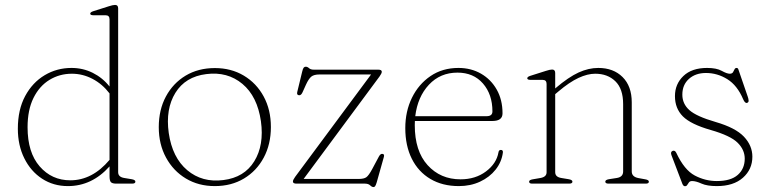

<svg xmlns="http://www.w3.org/2000/svg" viewBox="-20 -746 3125 780"><path d="M52.5 -223Q52.5 -300.5 82.2 -355.8Q112 -411 161.5 -440.5Q211 -470 270.5 -470Q317 -470 357 -450Q397 -430 425 -394.5V-667.5Q425 -684 409 -684H360Q346.5 -684 346.5 -690.5Q346.5 -696.5 359 -700.5L422 -720.5Q439 -726 447.5 -726Q460 -726 460 -712V-46.5Q460 -27 484.5 -23L514.5 -18Q530 -15.5 530 -8Q530 0 516.5 0H452.5Q436.5 0 430.8 -5.8Q425 -11.5 425 -30V-70Q353.5 10 256 10Q197 10 151 -20Q105 -50 78.8 -102.8Q52.5 -155.5 52.5 -223ZM92 -229Q92 -126.5 141.2 -70Q190.5 -13.5 265.5 -13.5Q355 -13.5 425 -96.5V-366.5Q396 -404.5 356 -425.5Q316 -446.5 272 -446.5Q222 -446.5 181 -421.5Q140 -396.5 116 -348Q92 -299.5 92 -229Z M853 -469.5Q919 -469.5 970.5 -438.8Q1022 -408 1051.2 -354Q1080.5 -300 1080.5 -230Q1080.5 -160 1051.5 -105.8Q1022.5 -51.5 971.2 -20.8Q920 10 852.5 10Q786.5 10 735.2 -20.8Q684 -51.5 654.5 -105.8Q625 -160 625 -229.5Q625 -300 654 -354Q683 -408 734.2 -438.8Q785.5 -469.5 853 -469.5ZM887.5 -14.5Q972.5 -25 1013 -90.8Q1053.5 -156.5 1040 -253.5Q1025.5 -354.5 964.8 -405.2Q904 -456 818 -445Q733 -434.5 692.5 -368.8Q652 -303 665.5 -206Q680 -105.5 740.8 -54.5Q801.5 -3.5 887.5 -14.5Z M1522 -435.5 1213.5 -19H1436.5Q1458.5 -19 1468.2 -26Q1478 -33 1492 -59L1519.5 -110.5Q1525.5 -121 1532 -121Q1543 -121 1539.5 -108.5L1510.5 -5.5Q1507 6 1504.2 10Q1501.5 14 1497.5 14Q1491 14 1483.8 7Q1476.5 0 1462.5 0H1184.5Q1170 0 1170 -8.5Q1170 -15 1179 -27.5L1487.5 -443.5H1278.5Q1255.5 -443.5 1244.8 -434.8Q1234 -426 1223 -402L1209 -371Q1203.5 -359 1196 -359Q1184.5 -359 1187.5 -372L1207.5 -454.5Q1210.5 -467.5 1213.8 -471.2Q1217 -475 1222 -475Q1229 -475 1235.5 -469Q1242 -463 1255 -463H1516.5Q1531 -463 1531 -454.5Q1531 -448 1522 -435.5Z M2021.5 -285.5Q2021.5 -254.5 1980.5 -254.5H1665.5Q1665 -246 1665 -237.5Q1665 -132.5 1717.2 -75Q1769.5 -17.5 1851 -17.5Q1911.5 -17.5 1954.2 -49.5Q1997 -81.5 2005 -127Q2006.5 -137 2014.5 -137Q2024 -137 2023 -126.5Q2018 -88 1993.5 -57Q1969 -26 1930.2 -8Q1891.5 10 1844 10Q1777.5 10 1728.5 -19Q1679.5 -48 1653 -101Q1626.5 -154 1626.5 -225.5Q1626.5 -293.5 1653.5 -348.8Q1680.5 -404 1729 -437Q1777.5 -470 1842.5 -470Q1893.5 -470 1934 -446.8Q1974.5 -423.5 1998 -382Q2021.5 -340.5 2021.5 -285.5ZM1838.5 -451Q1768.5 -451 1722.5 -401.8Q1676.5 -352.5 1667 -274H1957Q1980.5 -274 1980.5 -293.5Q1980.5 -362.5 1942 -406.8Q1903.5 -451 1838.5 -451Z M2235.5 -449.5V-386.5L2237 -388Q2290 -433 2330.5 -451.5Q2371 -470 2410.5 -470Q2472 -470 2509.2 -433Q2546.5 -396 2546.5 -330V-49.5Q2546.5 -27.5 2574 -22.5L2601.5 -17.5Q2616 -15 2616 -8Q2616 0 2603.5 0H2452.5Q2439 0 2439 -8Q2439 -15.5 2454 -18L2486 -23Q2511.5 -27 2511.5 -49.5V-323Q2511.5 -385 2480 -415.8Q2448.5 -446.5 2398 -446.5Q2367 -446.5 2330.2 -429.5Q2293.5 -412.5 2248 -374L2235.5 -363.5V-46.5Q2235.5 -27 2260 -23L2290 -18Q2305.5 -15.5 2305.5 -8Q2305.5 0 2292 0H2142Q2129.5 0 2129.5 -8Q2129.5 -15 2144 -17.5L2176 -23Q2200.5 -27.5 2200.5 -46V-405Q2200.5 -421.5 2184.5 -421.5H2135.5Q2122 -421.5 2122 -428Q2122 -434 2134.5 -438L2197.5 -458Q2214.5 -463.5 2223 -463.5Q2235.5 -463.5 2235.5 -449.5Z M2848 -449.5Q2805.5 -449.5 2778.8 -425.5Q2752 -401.5 2752 -361.5Q2752 -324 2780.8 -298.5Q2809.5 -273 2887 -250.5Q2968 -227 3002.2 -190.8Q3036.5 -154.5 3036.5 -109.5Q3036.5 -58 2998.2 -24Q2960 10 2892 10Q2852.5 10 2829.8 -0.2Q2807 -10.5 2792 -10.5Q2783 -10.5 2779 -5.2Q2775 0 2772 5.2Q2769 10.5 2762.5 10.5Q2756 10.5 2752 0.5L2708 -115Q2702.5 -129 2712.5 -133Q2722 -136.5 2727.5 -125Q2760 -55.5 2802.5 -33Q2845 -10.5 2892 -10.5Q2949 -10.5 2977.2 -35.5Q3005.5 -60.5 3005.5 -101.5Q3005.5 -137.5 2976.5 -166.2Q2947.5 -195 2867 -218Q2786.5 -241 2754.2 -273.2Q2722 -305.5 2722 -355.5Q2722 -404.5 2756.2 -437.2Q2790.5 -470 2852.5 -470Q2891 -470 2912 -458.2Q2933 -446.5 2944.5 -446.5Q2954 -446.5 2957.8 -452.5Q2961.5 -458.5 2964 -464.2Q2966.5 -470 2972.5 -470Q2978 -470 2980 -463L3017.5 -354Q3020.5 -346 3021.2 -338.2Q3022 -330.5 3015 -328Q3006.5 -325.5 2999 -343Q2975 -399.5 2934.5 -424.5Q2894 -449.5 2848 -449.5Z"/></svg>

Font: Fraunces 9pt S000 Thin
Style: Regular
Weight: 100
Version: Version 1.000; ttfautohint (v1.8.3)